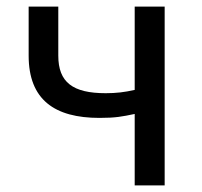

<svg xmlns="http://www.w3.org/2000/svg" viewBox="-20 -563 612 583"><path d="M389 0H480V-543H389V-290C358 -283 333 -280 301 -280C201 -280 157 -313 157 -394V-543H67V-394C67 -260 146 -205 282 -205C331 -205 351 -209 389 -217Z"/></svg>

Font: Noto Sans JP Regular
Style: Regular
Weight: 400
Designer: Ryoko NISHIZUKA (kana & ideographs); Paul D. Hunt (Latin, Greek & Cyrillic); Wenlong ZHANG (bopomofo); Sandoll Communica
Foundry: Adobe Systems Incorporated
Version: Version 1.004;PS 1.004;hotconv 1.0.82;makeotf.lib2.5.63406